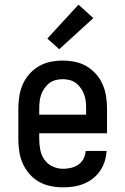

<svg xmlns="http://www.w3.org/2000/svg" viewBox="-20 -799 540 827"><path d="M252 8Q225 8 198 2.5Q171 -3 148 -16Q125 -29 107 -49.5Q89 -70 78 -95Q67 -120 63 -146.5Q59 -173 59 -200V-330Q59 -357 63 -383.5Q67 -410 77.5 -434.5Q88 -459 106 -479.5Q124 -500 147 -513.5Q170 -527 196.5 -532.5Q223 -538 250 -538Q277 -538 303.5 -532.5Q330 -527 353 -513.5Q376 -500 394 -479.5Q412 -459 422.5 -434.5Q433 -410 437 -383.5Q441 -357 441 -330V-225H149V-200Q149 -177 153.5 -153.5Q158 -130 171.5 -111Q185 -92 206.5 -82Q228 -72 252 -72Q269 -72 286 -76Q303 -80 317.5 -90Q332 -100 340 -115.5Q348 -131 349 -149H439Q438 -126 431 -104Q424 -82 411 -63Q398 -44 380 -30Q362 -16 341 -7.5Q320 1 297.5 4.5Q275 8 252 8ZM149 -305H351V-330Q351 -345 349.5 -360.5Q348 -376 343 -390.5Q338 -405 329 -418Q320 -431 308 -440.5Q296 -450 280.5 -454Q265 -458 250 -458Q235 -458 219.5 -454Q204 -450 192 -440.5Q180 -431 171 -418Q162 -405 157 -390.5Q152 -376 150.5 -360.5Q149 -345 149 -330ZM235 -587 184 -633 318 -779 382 -721Z"/></svg>

Font: Iosevka Slab Medium
Style: Regular
Weight: 500
Monospace: yes
Designer: Belleve Invis
Foundry: Belleve Invis
Version: Version 11.1.1; ttfautohint (v1.8.3)